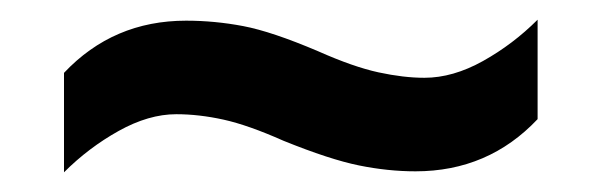

<svg xmlns="http://www.w3.org/2000/svg" viewBox="-20 -450 612 195"><path d="M268 -307Q232 -323 207 -328.5Q182 -334 159 -334Q131 -334 100.5 -317Q70 -300 45 -275V-376Q95 -429 169 -429Q198 -429 227 -423.5Q256 -418 303 -398Q339 -382 364.5 -376.5Q390 -371 411 -371Q440 -371 470.5 -388Q501 -405 526 -430V-329Q476 -276 402 -276Q374 -276 344.5 -282Q315 -288 268 -307Z"/></svg>

Font: Noto Sans Javanese SemiBold
Style: Regular
Weight: 600
Version: Version 2.004